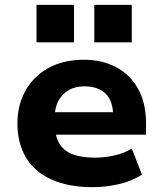

<svg xmlns="http://www.w3.org/2000/svg" viewBox="-20 -763 675 794"><path d="M364 11Q261 11 191 -21.5Q121 -54 86.5 -113Q52 -172 52 -253Q52 -327 84.5 -386.5Q117 -446 179 -481Q241 -516 328 -516Q402 -516 460.5 -485Q519 -454 551.5 -395Q584 -336 584 -251V-206H183V-299H459L448 -282Q448 -346 416.5 -376Q385 -406 329 -406Q293 -406 265.5 -391Q238 -376 222 -347Q206 -318 206 -274V-256Q206 -204 224 -172Q242 -140 279 -125.5Q316 -111 372 -111Q411 -111 452.5 -120Q494 -129 525 -149L567 -41Q524 -13 469.5 -1Q415 11 364 11ZM370 -588V-743H525V-588ZM131 -588V-743H286V-588Z"/></svg>

Font: Nunito Sans 6pt ExtraBold
Style: Regular
Weight: 800
Version: Version 3.101;gftools[0.9.27]